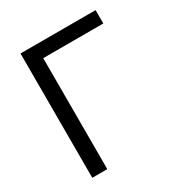

<svg xmlns="http://www.w3.org/2000/svg" viewBox="-171 -850 917 973"><g transform="rotate(-30 287.5 -364.0)"><path d="M527.3 -727.5V-649.4H175.8V0H87.9V-727.5Z"/></g></svg>

Font: GitLab Sans
Style: Regular
Weight: 400
Designer: Rasmus Andersson
Foundry: Modifications by GitLab B.V., manufactured by rsms
Version: Version 4.000;git-c8fb6b7